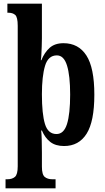

<svg xmlns="http://www.w3.org/2000/svg" viewBox="-20 -780 569 1040"><path d="M10 240V191H20Q46 191 61 178Q76 165 76 121V-640Q76 -687 62.5 -699Q49 -711 26 -711H20V-760H207V-572Q207 -553 206 -528Q205 -503 204 -482.5Q203 -462 201 -454H204Q221 -496 249 -521Q277 -546 324 -546Q405 -546 448 -479.5Q491 -413 491 -267Q491 -122 449 -55.5Q407 11 327 11Q281 11 252.5 -11Q224 -33 207 -73H203Q205 -58 206 -24.5Q207 9 207 47V123Q207 166 222.5 178.5Q238 191 263 191H281V240ZM286 -54Q326 -54 343 -108.5Q360 -163 360 -268Q360 -370 343 -425Q326 -480 288 -480Q241 -480 224 -423.5Q207 -367 207 -269Q207 -163 223.5 -108.5Q240 -54 286 -54Z"/></svg>

Font: Noto Serif Thai ExtraCondensed
Style: Bold
Weight: 700
Width: 2
Designer: Monotype Design Team
Foundry: Monotype Imaging Inc.
Version: Version 2.002; ttfautohint (v1.8.4.7-5d5b)